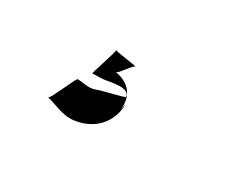

<svg xmlns="http://www.w3.org/2000/svg" viewBox="-42 -33 408 343"><g transform="rotate(30 161.5 138.5)"><path d="M181 129C183 131 139 140 127 145C113 150 99 144 90 145C87 147 65 199 61 200C73 200 95 215 121 212C160 207 186 180 187 141L184 154C189 121 168 103 143 100C148 100 163 75 168 74C175 73 119 67 124 65C127 64 106 124 108 123C115 122 124 123 130 122C140 121 150 118 162 118C172 118 181 121 181 129Z"/></g></svg>

Font: Ugly Stick
Style: It
Weight: 400
Designer: Stig
Foundry: Cannot Into Space Fonts
Version: Version 0.99